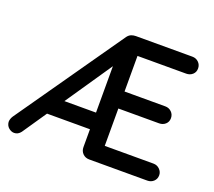

<svg xmlns="http://www.w3.org/2000/svg" viewBox="-119 -858 1134 1019"><g transform="rotate(20 448.0 -348.0)"><path d="M190 -246H442L424 -214V-546L443 -536L89 -16Q74 4 52 4Q36 4 21.5 -8Q7 -20 5 -41Q5 -58 16 -75L437 -678Q447 -691 459 -695.5Q471 -700 484 -700H803Q824 -700 838.5 -686Q853 -672 853 -651Q853 -630 838.5 -617Q824 -604 803 -604H518L528 -613V-386L519 -403H758Q779 -403 793.5 -389Q808 -375 808 -354Q808 -333 793.5 -320Q779 -307 758 -307H518L528 -320V-74L519 -96H803Q824 -96 838.5 -81.5Q853 -67 853 -48Q853 -27 838.5 -13.5Q824 0 803 0H475Q453 0 438.5 -14.5Q424 -29 424 -51V-165L447 -152H136Z"/></g></svg>

Font: Quicksand SemiBold
Style: Regular
Weight: 600
Designer: Andrew Paglinawan
Foundry: Andrew Paglinawan
Version: Version 3.006